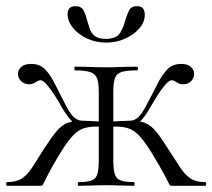

<svg xmlns="http://www.w3.org/2000/svg" viewBox="-21 -602 688 622"><path d="M234 0Q231 0 231 -6Q231 -12 234 -12Q276 -12 287.5 -25Q299 -38 299 -81V-303Q299 -332 294 -347Q289 -362 272.5 -368Q256 -374 222 -374Q220 -374 220 -380Q220 -386 222 -386Q248 -386 273 -385Q298 -384 322 -384Q346 -384 371 -385Q396 -386 423 -386Q426 -386 426 -380Q426 -374 423 -374Q390 -374 373.5 -369Q357 -364 351.5 -349Q346 -334 346 -305V-81Q346 -38 358 -25Q370 -12 413 -12Q415 -12 415 -6Q415 0 413 0Q394 0 370 -1Q346 -2 322 -2Q298 -2 275 -1Q252 0 234 0ZM1 0Q-1 0 -1 -6Q-1 -12 1 -12Q32 -12 50 -24Q68 -36 83 -59Q98 -82 119 -116Q145 -156 161.5 -176Q178 -196 196.5 -203.5Q215 -211 246 -211Q258 -211 271 -210Q284 -209 300.5 -208.5Q317 -208 337 -207L336 -189Q309 -192 291 -192Q264 -192 245.5 -184.5Q227 -177 209.5 -156.5Q192 -136 168 -96Q146 -59 136 -39.5Q126 -20 122 -11.5Q118 -3 116 -1.5Q114 0 109 0ZM246 -195Q225 -195 209.5 -212Q194 -229 180 -253Q171 -270 157.5 -291Q144 -312 131.5 -327Q119 -342 111 -342Q105 -342 100 -339Q95 -336 89 -332.5Q83 -329 74 -329Q57 -329 47 -339.5Q37 -350 37 -363Q37 -375 47.5 -385Q58 -395 80 -395Q108 -395 125 -377.5Q142 -360 157.5 -329Q173 -298 194 -257Q201 -244 208.5 -233.5Q216 -223 225.5 -217Q235 -211 246 -211ZM537 0Q532 0 530 -1.5Q528 -3 524 -11.5Q520 -20 509.5 -39.5Q499 -59 477 -96Q453 -136 435.5 -156.5Q418 -177 399.5 -184.5Q381 -192 354 -192Q336 -192 310 -189L309 -207Q329 -208 345.5 -208.5Q362 -209 375.5 -210Q389 -211 400 -211Q431 -211 449.5 -203.5Q468 -196 484.5 -176Q501 -156 526 -116Q548 -82 563 -59Q578 -36 596 -24Q614 -12 644 -12Q647 -12 647 -6Q647 0 644 0ZM400 -195V-211Q411 -211 420 -217Q429 -223 436.5 -233.5Q444 -244 451 -257Q473 -298 488.5 -329Q504 -360 521.5 -377.5Q539 -395 566 -395Q587 -395 597.5 -385Q608 -375 608 -363Q608 -350 598.5 -339.5Q589 -329 572 -329Q563 -329 556.5 -332.5Q550 -336 545.5 -339Q541 -342 535 -342Q527 -342 514 -327Q501 -312 488 -291Q475 -270 465 -253Q452 -229 436.5 -212Q421 -195 400 -195ZM322 -476Q356 -476 368 -495.5Q380 -515 385 -537Q390 -554 397 -568Q404 -582 422 -582Q436 -582 442 -575Q448 -568 448 -554Q448 -530 430 -509.5Q412 -489 383.5 -476.5Q355 -464 323 -464Q290 -464 261.5 -477Q233 -490 215.5 -511.5Q198 -533 198 -556Q198 -569 204.5 -575.5Q211 -582 223 -582Q242 -582 249 -569.5Q256 -557 261 -537Q265 -524 269.5 -509.5Q274 -495 286 -485.5Q298 -476 322 -476Z"/></svg>

Font: Cormorant Infant Light
Style: Regular
Weight: 300
Designer: Christian Thalmann (Catharsis Fonts)
Foundry: Catharsis Fonts
Version: Version 4.001